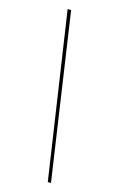

<svg xmlns="http://www.w3.org/2000/svg" viewBox="-158 -998 754 1216"><g transform="rotate(15 219.0 -389.5)"><path d="M148.9 -935.1 309.1 155.8H288.1L126 -935.1Z"/></g></svg>

Font: SVN-Poppins Thin
Style: Italic
Weight: 100
Italic angle: -10°
Designer: Ninad Kale (Devanagari), Jonny Pinhorn (Latin)
Foundry: Indian Type Foundry
Version: Version 3.002 2017